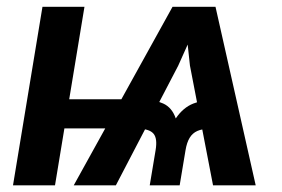

<svg xmlns="http://www.w3.org/2000/svg" viewBox="-20 -556 847 576"><path d="M619.1 0 549.8 -359.4 530.8 -535.6H626.5L747.1 0ZM19 0 107.4 -535.6H233.4L145 0ZM112.3 -170.9 126.5 -258.3H390.6L376.5 -170.9ZM429.2 0 446.8 -105.5Q452.6 -140.1 440.9 -154.5Q429.2 -168.9 397 -169.9L411.6 -257.3Q443.4 -257.3 469.7 -245.4Q496.1 -233.4 507.3 -200.7Q529.3 -233.4 560.1 -245.4Q590.8 -257.3 622.6 -257.3L607.9 -169.9Q586.4 -169.4 572 -163.1Q557.6 -156.7 549.1 -142.8Q540.5 -128.9 536.6 -105.5L519 0ZM201.2 0 497.6 -535.6H593.8L514.6 -358.9L327.6 0Z"/></svg>

Font: Inter 20pt SemiBold
Style: Italic
Weight: 600
Italic angle: -9.3988°
Version: Version 4.001;git-66647c0bb